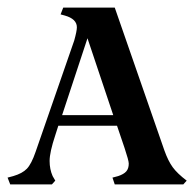

<svg xmlns="http://www.w3.org/2000/svg" viewBox="-25 -487 513 507"><path d="M468 -10 459 0H278L272 -18L287 -22Q302 -27 308.5 -34.5Q315 -42 315 -55Q315 -63 304 -96L284 -155H129L121 -130Q106 -85 106 -62Q106 -40 114 -22L121 -10L112 0H2L-5 -18L10 -22Q34 -29 46 -41.5Q58 -54 69 -86L171 -380Q178 -405 178 -415Q178 -437 146 -446L135 -449L142 -467H278L409 -90Q419 -62 431 -45.5Q443 -29 468 -10ZM274 -183 206 -386 139 -183Z"/></svg>

Font: Katibeh
Style: Regular
Weight: 400
Designer: Arabic design by Kourosh Beigpour, Latin design by Eduardo Tunni, engineering by Lasse Fister
Version: Version 1.0010g